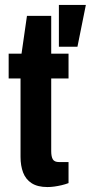

<svg xmlns="http://www.w3.org/2000/svg" viewBox="-20 -744 367 776"><path d="M172 12Q132 12 108 -3.5Q84 -19 73.5 -46.5Q63 -74 63 -110V-427H15V-527H67L89 -680H187V-527H257V-427H187V-133Q187 -111 193.5 -100Q200 -89 219 -89H257V-4Q244 1 229 4.5Q214 8 199.5 10Q185 12 172 12ZM218 -555V-724H327L293 -555Z"/></svg>

Font: Archivo Condensed
Style: Bold
Weight: 700
Width: 3
Designer: Hector Gatti
Foundry: Omnibus-Type
Version: Version 2.001